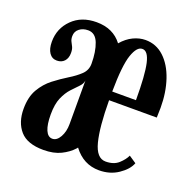

<svg xmlns="http://www.w3.org/2000/svg" viewBox="-101 -634 758 749"><g transform="rotate(20 278.0 -260.0)"><path d="M152.5 10Q85.5 10 55.5 -24.2Q25.5 -58.5 25.5 -114.5Q25.5 -164 44.5 -196.5Q63.5 -229 91.8 -250.8Q120 -272.5 148.2 -289.8Q176.5 -307 195.5 -325.2Q214.5 -343.5 214.5 -370Q214.5 -420.5 201.2 -454.5Q188 -488.5 158 -488.5Q136.5 -488.5 121.8 -477Q107 -465.5 107 -446Q107 -433 111.5 -424.5Q116 -416 120.5 -406.8Q125 -397.5 125 -382Q125 -360.5 113.5 -348Q102 -335.5 82.5 -335.5Q62.5 -335.5 51 -352.2Q39.5 -369 39.5 -398.5Q39.5 -453.5 77.8 -491.5Q116 -529.5 178.5 -529.5Q247.5 -529.5 284.5 -480.5Q306 -505.5 331.2 -517.5Q356.5 -529.5 381.5 -529.5Q426 -529.5 458.8 -499Q491.5 -468.5 509 -416.5Q526.5 -364.5 526.5 -301Q526.5 -279 525.5 -260H327.5Q328 -148.5 343.2 -89.5Q358.5 -30.5 396 -30.5Q430 -30.5 449.8 -48.5Q469.5 -66.5 477.5 -84.5L508 -64Q497.5 -36 463.2 -12.8Q429 10.5 383.5 10.5Q318.5 10.5 277 -45Q275 -42.5 273 -40Q254 -19 224.5 -4.5Q195 10 152.5 10ZM381.5 -492.5Q359 -493 343.8 -449.2Q328.5 -405.5 327.5 -296H426Q426 -401 415.5 -447Q405 -493 381.5 -492.5ZM170.5 -43Q189 -43 201.8 -65.8Q214.5 -88.5 214.5 -119.5V-301Q213 -286.5 200.2 -273.8Q187.5 -261 171.8 -244Q156 -227 144.2 -200Q132.5 -173 132.5 -130Q132.5 -88.5 142.2 -65.8Q152 -43 170.5 -43Z"/></g></svg>

Font: Imbue 10pt SemiBold
Style: Regular
Weight: 600
Designer: Tyler Finck
Foundry: Etcetera Type Company
Version: Version 1.102; ttfautohint (v1.8.3)